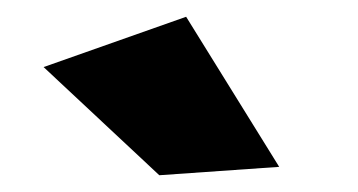

<svg xmlns="http://www.w3.org/2000/svg" viewBox="-20 -800 427 229"><path d="M202 -780 313 -601 170 -591 32 -720Z"/></svg>

Font: Alexandria Black
Style: Regular
Weight: 900
Designer: Mohamed Gaber
Foundry: Kief Type Foundry
Version: Version 5.100